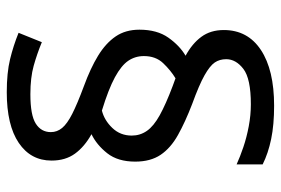

<svg xmlns="http://www.w3.org/2000/svg" viewBox="-148 -656 810 553"><g transform="rotate(-90 256.5 -380.0)"><path d="M67 -395Q67 -445 91 -475.5Q115 -506 146 -521Q110 -541 90 -568.5Q70 -596 70 -636Q70 -696 121 -730.5Q172 -765 267 -765Q323 -765 362 -755.5Q401 -746 438 -731L411 -664Q377 -678 343 -687.5Q309 -697 261 -697Q201 -697 176.5 -681.5Q152 -666 152 -638Q152 -620 164 -605.5Q176 -591 204.5 -576.5Q233 -562 284 -543Q336 -524 372 -502Q408 -480 427.5 -451.5Q447 -423 447 -383Q447 -332 424 -299.5Q401 -267 372 -250Q407 -231 426.5 -204.5Q446 -178 446 -140Q446 -71 388.5 -33Q331 5 228 5Q173 5 132 -3.5Q91 -12 59 -28V-103Q81 -93 109 -83.5Q137 -74 169 -68Q201 -62 232 -62Q306 -62 334 -83.5Q362 -105 362 -133Q362 -152 352.5 -166Q343 -180 315.5 -195.5Q288 -211 233 -231Q181 -251 143.5 -272Q106 -293 86.5 -322Q67 -351 67 -395ZM142 -405Q142 -381 155.5 -361.5Q169 -342 200.5 -324.5Q232 -307 285 -287L307 -279Q330 -293 350.5 -314.5Q371 -336 371 -370Q371 -395 357.5 -415Q344 -435 310 -453.5Q276 -472 214 -491Q186 -484 164 -461Q142 -438 142 -405Z"/></g></svg>

Font: Noto Sans Malayalam
Style: Regular
Weight: 400
Designer: Jelle Bosma - Monotype Design Team
Foundry: Monotype Imaging Inc.
Version: Version 2.103